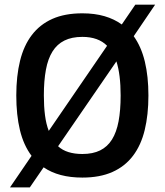

<svg xmlns="http://www.w3.org/2000/svg" viewBox="-20 -747 706 823"><path d="M22.9 56.2 115.2 -79.1Q81.1 -124.5 65.4 -189.5Q49.8 -254.4 49.8 -337.9Q49.8 -420.9 65.9 -486.3Q82 -551.8 116.5 -596.9Q150.9 -642.1 204.3 -666Q257.8 -689.9 333 -689.9Q385.7 -689.9 427.7 -677.7Q469.7 -665.5 502 -642.1L560.1 -727.1H645L553.2 -591.8Q585.4 -546.9 600.8 -483.2Q616.2 -419.4 616.2 -337.9Q616.2 -254.9 600.3 -189.7Q584.5 -124.5 550 -79.1Q515.6 -33.7 461.9 -9.8Q408.2 14.2 333 14.2Q231 14.2 167 -29.8L107.9 56.2ZM497.1 -337.9Q497.1 -427.7 479 -483.9L229 -120.1Q247.6 -103 273.7 -95Q299.8 -86.9 333 -86.9Q377.9 -86.9 409.2 -102.3Q440.4 -117.7 460 -148.9Q479.5 -180.2 488.3 -227.3Q497.1 -274.4 497.1 -337.9ZM168 -337.9Q168 -290.5 172.9 -252.9Q177.7 -215.3 189 -186L439 -550.8Q401.4 -588.9 333 -588.9Q287.6 -588.9 256.1 -573.2Q224.6 -557.6 205.1 -526.4Q185.5 -495.1 176.8 -448Q168 -400.9 168 -337.9Z"/></svg>

Font: Clear Sans Medium
Style: Regular
Weight: 500
Foundry: Intel Corporation
Version: Version 1.00